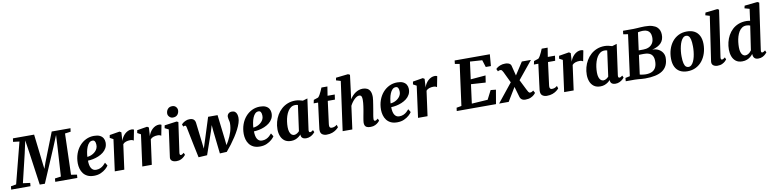

<svg xmlns="http://www.w3.org/2000/svg" viewBox="-50 -1824 11417 2843"><g transform="rotate(-10 5659.0 -402.0)"><path d="M-41 0 -35.5 -49 44.5 -63 203.5 -680 109 -691.5 116.5 -743H435L486 -305L497 -217L528 -306.5L699.5 -743H981.5L975 -691.5L888.5 -680L870 -63L957.5 -49L953.5 0H622L626 -50L717.5 -62.5L743.5 -484.5L754 -681.5L683 -508.5L465.5 1L388.5 0L318.5 -496.5L290.5 -681L249 -491.5L146.5 -63L254 -49L249.5 0Z M1425 -104Q1412 -82.5 1382.2 -55.8Q1352.5 -29 1307.8 -8.8Q1263 11.5 1204 11.5Q1147 11.5 1107.8 -7.5Q1068.5 -26.5 1044.2 -58.8Q1020 -91 1009 -131Q998 -171 997.5 -212.5Q997.5 -289.5 1020.5 -354.8Q1043.5 -420 1085.2 -468.5Q1127 -517 1182.8 -544Q1238.5 -571 1304 -571Q1357 -571 1390.5 -554.8Q1424 -538.5 1440.2 -510.5Q1456.5 -482.5 1457.5 -448Q1458.5 -400 1438.8 -363.5Q1419 -327 1385.8 -301.2Q1352.5 -275.5 1312 -258.8Q1271.5 -242 1230.2 -234Q1189 -226 1153.5 -225Q1153.5 -188.5 1159.2 -160Q1165 -131.5 1177 -111.5Q1189 -91.5 1207 -81Q1225 -70.5 1248.5 -70.5Q1285 -70.5 1312.5 -82.8Q1340 -95 1360.8 -113.8Q1381.5 -132.5 1396.5 -151ZM1271.5 -505.5Q1241 -505.5 1219.8 -484.2Q1198.5 -463 1184.5 -428.8Q1170.5 -394.5 1163.2 -355.5Q1156 -316.5 1154 -281.5Q1173 -282.5 1195.8 -289.2Q1218.5 -296 1240.2 -308.8Q1262 -321.5 1280 -340Q1298 -358.5 1308.2 -382.5Q1318.5 -406.5 1317 -436Q1316 -470.5 1304.5 -488Q1293 -505.5 1271.5 -505.5Z M1517 0 1580.5 -473 1529 -501 1536.5 -542.5 1688.5 -567.5 1713.5 -552 1708 -461 1705 -423.5Q1713.5 -451 1728.8 -476.8Q1744 -502.5 1765.5 -523Q1787 -543.5 1813.5 -555.8Q1840 -568 1870.5 -568Q1882.5 -568 1891.5 -564.8Q1900.5 -561.5 1904 -558.5L1873 -400Q1869.5 -404 1855.8 -409.5Q1842 -415 1819.5 -415Q1803.5 -415 1787.8 -412.5Q1772 -410 1757.5 -405.2Q1743 -400.5 1731.2 -392.8Q1719.5 -385 1711 -374.5L1660 0Z M1930.5 0 1994 -473 1942.5 -501 1950 -542.5 2102 -567.5 2127 -552 2121.5 -461 2118.5 -423.5Q2127 -451 2142.2 -476.8Q2157.5 -502.5 2179 -523Q2200.5 -543.5 2227 -555.8Q2253.5 -568 2284 -568Q2296 -568 2305 -564.8Q2314 -561.5 2317.5 -558.5L2286.5 -400Q2283 -404 2269.2 -409.5Q2255.5 -415 2233 -415Q2217 -415 2201.2 -412.5Q2185.5 -410 2171 -405.2Q2156.5 -400.5 2144.8 -392.8Q2133 -385 2124.5 -374.5L2073.5 0Z M2446 10Q2414.5 10 2393.5 1Q2372.5 -8 2363 -23.8Q2353.5 -39.5 2356 -60.5Q2359 -83.5 2363.5 -115Q2368 -146.5 2373.2 -185.8Q2378.5 -225 2385 -270.8Q2391.5 -316.5 2398.2 -367.2Q2405 -418 2412 -472.5L2355 -501.5L2362.5 -542.5L2545.5 -567.5L2571 -556L2507 -105.5Q2504.5 -87.5 2508.8 -78Q2513 -68.5 2523.5 -68.5Q2532.5 -68.5 2542.8 -74Q2553 -79.5 2570 -93L2583 -60Q2577.5 -53 2560.2 -36Q2543 -19 2514.2 -4.5Q2485.5 10 2446 10ZM2503 -635Q2472.5 -635 2450 -658.8Q2427.5 -682.5 2429.5 -712.5Q2431.5 -750.5 2455 -776.8Q2478.5 -803 2520 -803Q2556 -803 2576.5 -780.2Q2597 -757.5 2597 -729Q2596.5 -690 2573.5 -662.5Q2550.5 -635 2503 -635Z M2775 10 2737 -170.5 2679 -456.5Q2675.5 -472.5 2670.5 -478.8Q2665.5 -485 2658 -485Q2648.5 -485.5 2643.2 -482.5Q2638 -479.5 2631.5 -476L2617.5 -511.5Q2621.5 -517.5 2638.5 -531Q2655.5 -544.5 2681.8 -556.2Q2708 -568 2738.5 -568Q2781 -568 2801.2 -550.8Q2821.5 -533.5 2826.5 -501L2862 -203.5L2873.5 -102L2915.5 -231.5L3018 -555.5H3160L3203.5 -188.5L3213 -95L3245.5 -149Q3262.5 -180.5 3276.2 -212.5Q3290 -244.5 3300 -276.2Q3310 -308 3315.2 -340Q3320.5 -372 3320.5 -404Q3321 -420.5 3317 -437.2Q3313 -454 3309 -470.8Q3305 -487.5 3305 -503.5Q3305 -531.5 3324.5 -551Q3344 -570.5 3377.5 -570.5Q3407.5 -570.5 3425.2 -555.8Q3443 -541 3450.5 -517.2Q3458 -493.5 3458.5 -466Q3459.5 -430 3445.2 -386Q3431 -342 3405.8 -292.8Q3380.5 -243.5 3347.5 -192.5Q3314.5 -141.5 3276.8 -91.5Q3239 -41.5 3200 4L3095.5 9L3057 -335.5L3049.5 -425.5L3022 -335.5L2904.5 2.5Z M3920.5 -104Q3907.5 -82.5 3877.8 -55.8Q3848 -29 3803.2 -8.8Q3758.5 11.5 3699.5 11.5Q3642.5 11.5 3603.2 -7.5Q3564 -26.5 3539.8 -58.8Q3515.5 -91 3504.5 -131Q3493.5 -171 3493 -212.5Q3493 -289.5 3516 -354.8Q3539 -420 3580.8 -468.5Q3622.5 -517 3678.2 -544Q3734 -571 3799.5 -571Q3852.5 -571 3886 -554.8Q3919.5 -538.5 3935.8 -510.5Q3952 -482.5 3953 -448Q3954 -400 3934.2 -363.5Q3914.5 -327 3881.2 -301.2Q3848 -275.5 3807.5 -258.8Q3767 -242 3725.8 -234Q3684.5 -226 3649 -225Q3649 -188.5 3654.8 -160Q3660.5 -131.5 3672.5 -111.5Q3684.5 -91.5 3702.5 -81Q3720.5 -70.5 3744 -70.5Q3780.5 -70.5 3808 -82.8Q3835.5 -95 3856.2 -113.8Q3877 -132.5 3892 -151ZM3767 -505.5Q3736.5 -505.5 3715.2 -484.2Q3694 -463 3680 -428.8Q3666 -394.5 3658.8 -355.5Q3651.5 -316.5 3649.5 -281.5Q3668.5 -282.5 3691.2 -289.2Q3714 -296 3735.8 -308.8Q3757.5 -321.5 3775.5 -340Q3793.5 -358.5 3803.8 -382.5Q3814 -406.5 3812.5 -436Q3811.5 -470.5 3800 -488Q3788.5 -505.5 3767 -505.5Z M4449 -106.5Q4446.5 -86 4452 -77.2Q4457.5 -68.5 4468 -68.5Q4475.5 -68.5 4486 -73.5Q4496.5 -78.5 4513 -91.5L4527 -59Q4521.5 -51 4503.5 -34.2Q4485.5 -17.5 4457.2 -3.8Q4429 10 4392.5 10Q4361.5 10 4341 -4.8Q4320.5 -19.5 4318 -49.5L4319 -60.5Q4303.5 -43 4281.2 -26.8Q4259 -10.5 4230.8 -0.2Q4202.5 10 4167.5 10Q4108 10 4070.2 -18Q4032.5 -46 4014.8 -92.5Q3997 -139 3997 -194.5Q3997 -250.5 4011.2 -304.5Q4025.5 -358.5 4053.2 -406.2Q4081 -454 4121.5 -490.2Q4162 -526.5 4214.2 -547.2Q4266.5 -568 4329.5 -568Q4357 -568 4388.8 -561.5Q4420.5 -555 4442 -547L4513 -568ZM4358 -497Q4348.5 -500.5 4338.2 -501.8Q4328 -503 4318 -503Q4282 -503 4254.8 -484.8Q4227.5 -466.5 4207.8 -435.5Q4188 -404.5 4175.2 -365Q4162.5 -325.5 4156.8 -283.2Q4151 -241 4151 -200.5Q4151 -159.5 4160.5 -130.2Q4170 -101 4187 -85.5Q4204 -70 4227 -70Q4239 -70 4249.8 -73.8Q4260.5 -77.5 4270.5 -83.5Q4280.5 -89.5 4289.2 -97Q4298 -104.5 4305.5 -112.5Z M4766 -186.5Q4764 -170.5 4762.2 -158.2Q4760.5 -146 4759.5 -136.2Q4758.5 -126.5 4758.5 -117Q4758.5 -97.5 4767.2 -87.8Q4776 -78 4793.5 -78Q4816.5 -78 4835.8 -85.8Q4855 -93.5 4872.5 -108.5L4884.5 -69Q4871 -53.5 4847.2 -35.2Q4823.5 -17 4787.5 -3.5Q4751.5 10 4701 10Q4664.5 10 4636.5 -9Q4608.5 -28 4608.5 -77Q4608.5 -80.5 4608.8 -85.8Q4609 -91 4610.5 -102Q4612 -113 4614.2 -132.8Q4616.5 -152.5 4620.5 -184L4658.5 -480H4592L4603 -530.5L4671 -553Q4684.5 -565 4698.2 -588.8Q4712 -612.5 4724.2 -640Q4736.5 -667.5 4746 -691H4835.5L4814 -555H4922L4911.5 -480H4804Z M5362.5 10Q5323 10 5303.2 -1Q5283.5 -12 5277 -29.8Q5270.5 -47.5 5270.5 -68.5Q5270.5 -80.5 5273 -97.2Q5275.5 -114 5278.8 -134Q5282 -154 5286.2 -175.5Q5290.5 -197 5294 -217Q5297.5 -237 5301.8 -261Q5306 -285 5309.2 -310Q5312.5 -335 5315 -359.5Q5317.5 -384 5317 -405.5Q5316.5 -434 5311.8 -449.2Q5307 -464.5 5297.8 -470.5Q5288.5 -476.5 5273.5 -476.5Q5257 -476.5 5238.5 -466.2Q5220 -456 5201.2 -438Q5182.5 -420 5165.5 -396.5Q5148.5 -373 5135.5 -347L5088.5 0H4943L5045 -737.5L4976.5 -758L4984 -796.5L5167.5 -817L5195 -803.5L5149.5 -443.5Q5166.5 -470.5 5187.5 -493.2Q5208.5 -516 5233.5 -532.8Q5258.5 -549.5 5286.2 -558.8Q5314 -568 5344 -568Q5381.5 -568 5410 -554Q5438.5 -540 5454.5 -507.8Q5470.5 -475.5 5470.5 -420.5Q5470.5 -404.5 5466.2 -373.5Q5462 -342.5 5456.5 -308.2Q5451 -274 5446.5 -247Q5443.5 -228.5 5440 -208Q5436.5 -187.5 5432.8 -167.5Q5429 -147.5 5426.8 -129.5Q5424.5 -111.5 5424 -97.5Q5424 -79.5 5430 -74Q5436 -68.5 5442.5 -68.5Q5451.5 -68.5 5461 -73.8Q5470.5 -79 5488 -92.5L5501.5 -59Q5496.5 -52 5479 -35.2Q5461.5 -18.5 5432.5 -4.2Q5403.5 10 5362.5 10Z M5984.5 -104Q5971.5 -82.5 5941.8 -55.8Q5912 -29 5867.2 -8.8Q5822.5 11.5 5763.5 11.5Q5706.5 11.5 5667.2 -7.5Q5628 -26.5 5603.8 -58.8Q5579.5 -91 5568.5 -131Q5557.5 -171 5557 -212.5Q5557 -289.5 5580 -354.8Q5603 -420 5644.8 -468.5Q5686.5 -517 5742.2 -544Q5798 -571 5863.5 -571Q5916.5 -571 5950 -554.8Q5983.5 -538.5 5999.8 -510.5Q6016 -482.5 6017 -448Q6018 -400 5998.2 -363.5Q5978.5 -327 5945.2 -301.2Q5912 -275.5 5871.5 -258.8Q5831 -242 5789.8 -234Q5748.5 -226 5713 -225Q5713 -188.5 5718.8 -160Q5724.5 -131.5 5736.5 -111.5Q5748.5 -91.5 5766.5 -81Q5784.5 -70.5 5808 -70.5Q5844.5 -70.5 5872 -82.8Q5899.5 -95 5920.2 -113.8Q5941 -132.5 5956 -151ZM5831 -505.5Q5800.5 -505.5 5779.2 -484.2Q5758 -463 5744 -428.8Q5730 -394.5 5722.8 -355.5Q5715.5 -316.5 5713.5 -281.5Q5732.5 -282.5 5755.2 -289.2Q5778 -296 5799.8 -308.8Q5821.5 -321.5 5839.5 -340Q5857.5 -358.5 5867.8 -382.5Q5878 -406.5 5876.5 -436Q5875.5 -470.5 5864 -488Q5852.5 -505.5 5831 -505.5Z M6076.5 0 6140 -473 6088.5 -501 6096 -542.5 6248 -567.5 6273 -552 6267.5 -461 6264.5 -423.5Q6273 -451 6288.2 -476.8Q6303.5 -502.5 6325 -523Q6346.5 -543.5 6373 -555.8Q6399.5 -568 6430 -568Q6442 -568 6451 -564.8Q6460 -561.5 6463.5 -558.5L6432.5 -400Q6429 -404 6415.2 -409.5Q6401.5 -415 6379 -415Q6363 -415 6347.2 -412.5Q6331.5 -410 6317 -405.2Q6302.5 -400.5 6290.8 -392.8Q6279 -385 6270.5 -374.5L6219.5 0Z M6658.5 0 6665 -49 6739.5 -62 6822.5 -680 6752 -691.5 6758 -743H7287L7272.5 -568H7195L7161 -675.5L6978.5 -687.5L6944 -426.5L7170 -445.5L7154 -341L6935 -355L6897.5 -69.5L7138 -85L7206.5 -219L7285 -211L7248.5 0Z M7691.5 10Q7668 10 7651.8 3.5Q7635.5 -3 7625.2 -14.8Q7615 -26.5 7609.5 -42L7545 -264.5L7595.5 -257.5L7439.5 0H7295.5L7560.5 -330.5L7548 -222.5L7440 -447.5Q7433.5 -461 7424.2 -473.2Q7415 -485.5 7402.5 -485.5Q7388.5 -485.5 7379.8 -482.8Q7371 -480 7361.5 -473.5L7343.5 -511.5Q7348 -517.5 7366.2 -531Q7384.5 -544.5 7415 -556Q7445.5 -567.5 7486 -567.5Q7510.5 -567.5 7529.2 -561.8Q7548 -556 7559.8 -545Q7571.5 -534 7575 -519L7629 -304.5L7578.5 -313L7735 -555H7872L7613 -238L7625 -345L7730 -135Q7740 -114.5 7750.5 -97.5Q7761 -80.5 7777 -80.5Q7785.5 -80.5 7796.8 -84.2Q7808 -88 7826 -102.5L7847 -63.5Q7843 -57 7824.8 -39Q7806.5 -21 7773.2 -5.5Q7740 10 7691.5 10Z M8077.5 -186.5Q8075.5 -170.5 8073.8 -158.2Q8072 -146 8071 -136.2Q8070 -126.5 8070 -117Q8070 -97.5 8078.8 -87.8Q8087.5 -78 8105 -78Q8128 -78 8147.2 -85.8Q8166.5 -93.5 8184 -108.5L8196 -69Q8182.5 -53.5 8158.8 -35.2Q8135 -17 8099 -3.5Q8063 10 8012.5 10Q7976 10 7948 -9Q7920 -28 7920 -77Q7920 -80.5 7920.2 -85.8Q7920.5 -91 7922 -102Q7923.5 -113 7925.8 -132.8Q7928 -152.5 7932 -184L7970 -480H7903.5L7914.5 -530.5L7982.5 -553Q7996 -565 8009.8 -588.8Q8023.5 -612.5 8035.8 -640Q8048 -667.5 8057.5 -691H8147L8125.5 -555H8233.5L8223 -480H8115.5Z M8273.5 0 8337 -473 8285.5 -501 8293 -542.5 8445 -567.5 8470 -552 8464.5 -461 8461.5 -423.5Q8470 -451 8485.2 -476.8Q8500.5 -502.5 8522 -523Q8543.5 -543.5 8570 -555.8Q8596.5 -568 8627 -568Q8639 -568 8648 -564.8Q8657 -561.5 8660.5 -558.5L8629.5 -400Q8626 -404 8612.2 -409.5Q8598.5 -415 8576 -415Q8560 -415 8544.2 -412.5Q8528.5 -410 8514 -405.2Q8499.5 -400.5 8487.8 -392.8Q8476 -385 8467.5 -374.5L8416.5 0Z M9099.5 -106.5Q9097 -86 9102.5 -77.2Q9108 -68.5 9118.5 -68.5Q9126 -68.5 9136.5 -73.5Q9147 -78.5 9163.5 -91.5L9177.5 -59Q9172 -51 9154 -34.2Q9136 -17.5 9107.8 -3.8Q9079.5 10 9043 10Q9012 10 8991.5 -4.8Q8971 -19.5 8968.5 -49.5L8969.5 -60.5Q8954 -43 8931.8 -26.8Q8909.5 -10.5 8881.2 -0.2Q8853 10 8818 10Q8758.5 10 8720.8 -18Q8683 -46 8665.2 -92.5Q8647.5 -139 8647.5 -194.5Q8647.5 -250.5 8661.8 -304.5Q8676 -358.5 8703.8 -406.2Q8731.5 -454 8772 -490.2Q8812.5 -526.5 8864.8 -547.2Q8917 -568 8980 -568Q9007.5 -568 9039.2 -561.5Q9071 -555 9092.5 -547L9163.5 -568ZM9008.5 -497Q8999 -500.5 8988.8 -501.8Q8978.5 -503 8968.5 -503Q8932.5 -503 8905.2 -484.8Q8878 -466.5 8858.2 -435.5Q8838.5 -404.5 8825.8 -365Q8813 -325.5 8807.2 -283.2Q8801.5 -241 8801.5 -200.5Q8801.5 -159.5 8811 -130.2Q8820.5 -101 8837.5 -85.5Q8854.5 -70 8877.5 -70Q8889.5 -70 8900.2 -73.8Q8911 -77.5 8921 -83.5Q8931 -89.5 8939.8 -97Q8948.5 -104.5 8956 -112.5Z M9491 9.5Q9467.5 9.5 9440 7.2Q9412.5 5 9385.8 2.5Q9359 0 9338 0H9199.5L9203.5 -49L9272 -63L9354 -680L9283.5 -691.5L9289.5 -743H9446.5Q9475.5 -743.5 9502.2 -745.5Q9529 -747.5 9557 -749.2Q9585 -751 9616 -751Q9685 -751 9729.5 -737.5Q9774 -724 9799 -701.2Q9824 -678.5 9834.2 -650Q9844.5 -621.5 9845.5 -591.5Q9848.5 -511.5 9803 -463Q9757.5 -414.5 9667.5 -392.5Q9721 -393 9760 -372.2Q9799 -351.5 9820.5 -317.5Q9842 -283.5 9842.5 -243.5Q9842.5 -175 9819.2 -126.8Q9796 -78.5 9751.2 -48.5Q9706.5 -18.5 9641 -4.5Q9575.5 9.5 9491 9.5ZM9511.5 -49.5Q9567 -49.5 9605.2 -68Q9643.5 -86.5 9662.8 -126.2Q9682 -166 9680 -228.5Q9678 -291 9643.2 -321.8Q9608.5 -352.5 9532.5 -352.5Q9508 -352.5 9492.2 -352Q9476.5 -351.5 9459.5 -350.5L9421 -61.5Q9434 -57.5 9450.5 -55Q9467 -52.5 9483.8 -51Q9500.5 -49.5 9511.5 -49.5ZM9468 -417Q9487.5 -416.5 9504 -416.8Q9520.5 -417 9538 -417Q9582 -417 9619.2 -433.2Q9656.5 -449.5 9678.8 -485.2Q9701 -521 9699 -579Q9697.5 -616 9684 -641Q9670.5 -666 9644.5 -678.8Q9618.5 -691.5 9580 -691.5Q9570.5 -691.5 9557.2 -690.5Q9544 -689.5 9529.8 -687.5Q9515.5 -685.5 9503.5 -682.5Z M10217 -569Q10284.5 -569 10331.5 -543.2Q10378.5 -517.5 10403.8 -467.2Q10429 -417 10429.5 -344Q10429.5 -271.5 10409.2 -207Q10389 -142.5 10350 -93Q10311 -43.5 10254.8 -15Q10198.5 13.5 10127 13.5Q10061 13.5 10014.2 -12.5Q9967.5 -38.5 9942.8 -89Q9918 -139.5 9917.5 -212.5Q9917 -285.5 9937.2 -350Q9957.5 -414.5 9996.2 -463.8Q10035 -513 10090.8 -541Q10146.5 -569 10217 -569ZM10196.5 -508Q10170.5 -508 10150.8 -489.8Q10131 -471.5 10117 -441Q10103 -410.5 10094 -372.8Q10085 -335 10080.8 -295.2Q10076.5 -255.5 10077 -219.5Q10077.5 -153 10087 -115.2Q10096.5 -77.5 10113.2 -62.2Q10130 -47 10151 -47Q10177 -47 10196.5 -65Q10216 -83 10230.2 -113.5Q10244.5 -144 10253.2 -182Q10262 -220 10266 -260Q10270 -300 10269.5 -336.5Q10269 -403.5 10259.5 -440.8Q10250 -478 10233.8 -493Q10217.5 -508 10196.5 -508Z M10643 -105.5Q10640.5 -88.5 10645 -78.5Q10649.5 -68.5 10660.5 -68.5Q10668.5 -68.5 10678 -73Q10687.5 -77.5 10706.5 -93L10719.5 -60Q10714.5 -53 10697.8 -36Q10681 -19 10651.2 -4.5Q10621.5 10 10577.5 10Q10558.5 10 10539 3.5Q10519.5 -3 10506.8 -17.2Q10494 -31.5 10494 -55Q10494 -61 10494.8 -68Q10495.5 -75 10496.5 -81.8Q10497.5 -88.5 10498 -92L10593.5 -738L10529 -757.5L10539 -796.5L10720.5 -817L10744.5 -803.5Z M11249 -106.5Q11246.5 -88.5 11250.2 -78.5Q11254 -68.5 11265 -68.5Q11273 -68.5 11283 -73.2Q11293 -78 11310.5 -91.5L11324.5 -58.5Q11318.5 -52 11302 -35.2Q11285.5 -18.5 11258.2 -4.2Q11231 10 11193.5 10Q11155.5 10 11136.8 -8Q11118 -26 11114.5 -61L11113.5 -73Q11099.5 -53.5 11077 -34.2Q11054.5 -15 11023 -2.5Q10991.5 10 10951.5 10Q10891.5 10 10854.8 -19Q10818 -48 10801.2 -95Q10784.5 -142 10784.5 -196.5Q10784.5 -251.5 10797.5 -305.5Q10810.5 -359.5 10836.5 -406.8Q10862.5 -454 10901.5 -490.2Q10940.5 -526.5 10993.2 -547.2Q11046 -568 11112.5 -568Q11125.5 -568 11140 -566.2Q11154.5 -564.5 11168.5 -561.5L11192 -737.5L11118.5 -758L11127.5 -796.5L11322.5 -817L11348.5 -803.5ZM11157.5 -492Q11145.5 -497.5 11131 -500.2Q11116.5 -503 11100.5 -503Q11063.5 -503 11035.8 -484.5Q11008 -466 10989 -434.8Q10970 -403.5 10958.2 -364.5Q10946.5 -325.5 10941.5 -283.5Q10936.5 -241.5 10936.5 -202.5Q10936.5 -163.5 10945.2 -133.5Q10954 -103.5 10971 -86.8Q10988 -70 11011 -70Q11031 -70 11048.2 -78.5Q11065.5 -87 11079.8 -100.5Q11094 -114 11104 -128.5Z"/></g></svg>

Font: Merriweather ExtraBold
Style: Italic
Weight: 800
Italic angle: -7.8°
Version: Version 2.101